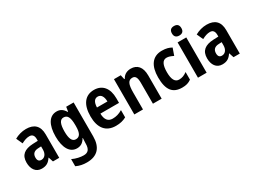

<svg xmlns="http://www.w3.org/2000/svg" viewBox="-56 -1613 3416 2573"><g transform="rotate(-30 1651.5 -326.5)"><path d="M252 -624C190 -624 127 -606 74 -576L118 -479C165 -504 202 -517 243 -517C289 -517 311 -487 311 -434V-407L233 -404C102 -398 34 -345 34 -229C34 -131 81 -56 174 -56C246 -56 285 -83 322 -139H325L349 -66H446V-429C446 -560 377 -624 252 -624ZM268 -318 312 -320V-271C312 -203 276 -161 227 -161C192 -161 171 -180 171 -227C171 -282 200 -316 268 -318Z M724 -622C610 -622 546 -517 546 -336C546 -163 608 -56 718 -56C769 -56 813 -75 849 -139H853C851 -117 849 -89 849 -64V-56C849 36 814 70 748 70C699 70 637 58 575 29V139C628 164 679 174 738 174C903 174 984 81 984 -87V-612H869L858 -542H852C816 -602 775 -622 724 -622ZM764 -506C823 -506 852 -462 852 -340V-319C852 -209 821 -169 765 -169C709 -169 683 -224 683 -334C683 -451 709 -506 764 -506Z M1302 -622C1165 -622 1086 -522 1086 -336C1086 -159 1165 -56 1321 -56C1384 -56 1435 -68 1482 -94V-206C1430 -175 1385 -162 1330 -162C1260 -162 1221 -209 1220 -303H1508V-375C1508 -528 1433 -622 1302 -622ZM1302 -519C1355 -519 1382 -471 1383 -397H1221C1224 -485 1256 -519 1302 -519Z M1872 -622C1817 -622 1765 -600 1737 -544H1728L1713 -612H1608V-66H1742V-328C1742 -454 1764 -506 1830 -506C1879 -506 1896 -466 1896 -389V-66H2031V-426C2031 -557 1970 -622 1872 -622Z M2346 -56C2405 -56 2445 -67 2487 -97V-215C2446 -185 2411 -170 2363 -170C2301 -170 2269 -225 2269 -337C2269 -449 2298 -509 2360 -509C2393 -509 2423 -498 2463 -478L2501 -586C2464 -607 2422 -622 2353 -622C2204 -622 2132 -513 2132 -336C2132 -144 2198 -56 2346 -56Z M2660 -827C2613 -827 2587 -804 2587 -753C2587 -703 2615 -680 2660 -680C2706 -680 2733 -703 2733 -753C2733 -803 2708 -827 2660 -827ZM2727 -612H2593V-66H2727Z M3046 -624C2984 -624 2921 -606 2868 -576L2912 -479C2959 -504 2996 -517 3037 -517C3083 -517 3105 -487 3105 -434V-407L3027 -404C2896 -398 2828 -345 2828 -229C2828 -131 2875 -56 2968 -56C3040 -56 3079 -83 3116 -139H3119L3143 -66H3240V-429C3240 -560 3171 -624 3046 -624ZM3062 -318 3106 -320V-271C3106 -203 3070 -161 3021 -161C2986 -161 2965 -180 2965 -227C2965 -282 2994 -316 3062 -318Z"/></g></svg>

Font: Noto Sans Malayalam UI Condensed
Style: Bold
Weight: 700
Width: 3
Designer: Jelle Bosma - Monotype Design Team
Foundry: Monotype Imaging Inc.
Version: Version 2.104